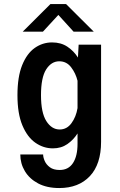

<svg xmlns="http://www.w3.org/2000/svg" viewBox="-20 -720 590 946"><path d="M240.5 11Q194 11 154.2 -16.8Q114.5 -44.5 90.2 -102.5Q66 -160.5 66 -251Q66 -341.5 89.2 -399Q112.5 -456.5 151.2 -483.8Q190 -511 236.5 -511Q280.5 -511 312.2 -489.8Q344 -468.5 364 -436.5L367.5 -500H478V-21.5Q478 89 422.8 147.8Q367.5 206.5 272 206.5Q211 206.5 168 183.8Q125 161 102.5 123.2Q80 85.5 80 41H192.5Q192.5 55 200.2 73Q208 91 225.8 104.2Q243.5 117.5 274 117.5Q317.5 117.5 339.8 83Q362 48.5 362 -11V-62.5Q342 -31 311.8 -10Q281.5 11 240.5 11ZM182 -251Q182 -165 208.2 -123.5Q234.5 -82 274 -82Q309.5 -82 332.2 -113.2Q355 -144.5 362 -187.5V-322Q353 -359 330.5 -388.5Q308 -418 272 -418Q233 -418 207.5 -378Q182 -338 182 -251ZM92 -564 228.5 -700H305.5L442 -564H342.5L267.5 -646.5L191.5 -564Z"/></svg>

Font: Trispace SemiCondensed Medium
Style: Regular
Weight: 500
Width: 4
Designer: Tyler Finck
Foundry: Etcetera Type Company
Version: Version 1.210; ttfautohint (v1.8.3)